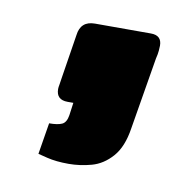

<svg xmlns="http://www.w3.org/2000/svg" viewBox="-43 -196 331 331"><g transform="rotate(10 123.0 -30.0)"><path d="M96 93Q74 93 58 89Q42 85 42 85L51 30Q66 30 73.5 26.5Q81 23 83 10L86 -12H76Q56 -12 56 -31Q56 -34 57 -39Q58 -44 59 -52L71 -128Q74 -153 99 -153H197Q216 -153 216 -135Q216 -132 215.5 -126Q215 -120 213 -112L192 14Q187 47 171.5 64.5Q156 82 136 87.5Q116 93 96 93Z"/></g></svg>

Font: Exo Thin ExtraBold
Style: Italic
Weight: 800
Italic angle: -9°
Version: Version 2.000